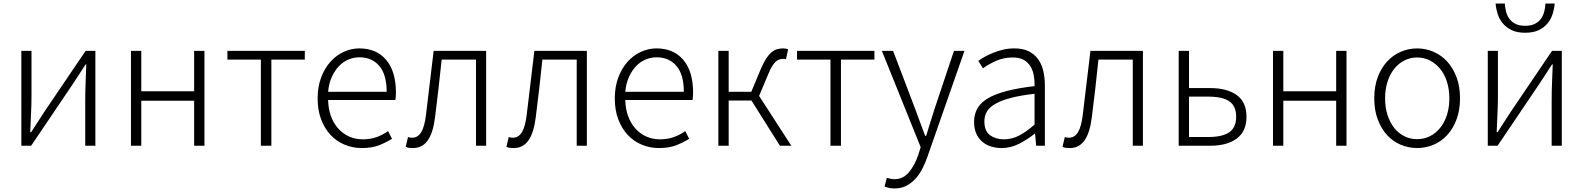

<svg xmlns="http://www.w3.org/2000/svg" viewBox="-20 -819 8897 1079"><path d="M100 -533H157V-276Q157 -233 154.5 -181.5Q152 -130 150 -76H155Q171 -101 192.5 -134Q214 -167 230 -192L461 -533H516V0H459V-256Q459 -301 461 -352Q463 -403 465 -457H461Q445 -432 423.5 -399Q402 -366 386 -342L155 0H100Z M774 -533V-306H1071V-533H1129V0H1071V-253H774V0H716V-533Z M1258 -533H1693V-484H1505V0H1446V-484H1258Z M2013 13Q1962 13 1916.5 -6Q1871 -25 1837.5 -61Q1804 -97 1784.5 -148.5Q1765 -200 1765 -266Q1765 -331 1784.5 -383Q1804 -435 1836.5 -471.5Q1869 -508 1911.5 -527.5Q1954 -547 1999 -547Q2096 -547 2150.5 -482Q2205 -417 2205 -299Q2205 -277 2202 -257H1824Q1825 -208 1839.5 -167.5Q1854 -127 1879.5 -98Q1905 -69 1940.5 -52.5Q1976 -36 2019 -36Q2062 -36 2096.5 -48.5Q2131 -61 2161 -82L2183 -39Q2151 -19 2111 -3Q2071 13 2013 13ZM2153 -303Q2153 -400 2111.5 -448.5Q2070 -497 2000 -497Q1967 -497 1937 -484Q1907 -471 1883.5 -446Q1860 -421 1844 -385Q1828 -349 1824 -303Z M2302 13Q2288 13 2279 12Q2270 11 2260 6L2273 -49Q2278 -47 2283.5 -46Q2289 -45 2296 -45Q2328 -45 2347 -76Q2366 -107 2374 -174Q2385 -265 2395.5 -353.5Q2406 -442 2417 -533H2712V0H2655V-484H2462Q2454 -403 2444.5 -322.5Q2435 -242 2425 -161Q2414 -72 2383.5 -29.5Q2353 13 2302 13Z M2868 13Q2854 13 2845 12Q2836 11 2826 6L2839 -49Q2844 -47 2849.5 -46Q2855 -45 2862 -45Q2894 -45 2913 -76Q2932 -107 2940 -174Q2951 -265 2961.5 -353.5Q2972 -442 2983 -533H3278V0H3221V-484H3028Q3020 -403 3010.5 -322.5Q3001 -242 2991 -161Q2980 -72 2949.5 -29.5Q2919 13 2868 13Z M3683 13Q3632 13 3586.5 -6Q3541 -25 3507.5 -61Q3474 -97 3454.5 -148.5Q3435 -200 3435 -266Q3435 -331 3454.5 -383Q3474 -435 3506.5 -471.5Q3539 -508 3581.5 -527.5Q3624 -547 3669 -547Q3766 -547 3820.5 -482Q3875 -417 3875 -299Q3875 -277 3872 -257H3494Q3495 -208 3509.5 -167.5Q3524 -127 3549.5 -98Q3575 -69 3610.5 -52.5Q3646 -36 3689 -36Q3732 -36 3766.5 -48.5Q3801 -61 3831 -82L3853 -39Q3821 -19 3781 -3Q3741 13 3683 13ZM3823 -303Q3823 -400 3781.5 -448.5Q3740 -497 3670 -497Q3637 -497 3607 -484Q3577 -471 3553.5 -446Q3530 -421 3514 -385Q3498 -349 3494 -303Z M4075 -533V-303H4202L4256 -432Q4271 -467 4285.5 -489.5Q4300 -512 4315.5 -525Q4331 -538 4347.5 -542.5Q4364 -547 4382 -547Q4390 -547 4397 -545.5Q4404 -544 4409 -542L4397 -486Q4392 -488 4389 -488Q4386 -488 4380 -488Q4370 -488 4360 -485Q4350 -482 4340.5 -473.5Q4331 -465 4320.5 -449Q4310 -433 4299 -406L4246 -280L4427 0H4363L4203 -254H4075V0H4017V-533Z M4459 -533H4894V-484H4706V0H4647V-484H4459Z M4999 -533 5123 -207Q5136 -172 5150.5 -132.5Q5165 -93 5179 -56H5185Q5196 -93 5208.5 -132.5Q5221 -172 5232 -207L5341 -533H5400L5192 62Q5180 97 5163.5 129Q5147 161 5124.5 185.5Q5102 210 5073.5 225Q5045 240 5008 240Q4975 240 4951 229L4964 180Q4972 183 4984 185.5Q4996 188 5007 188Q5055 188 5087.5 149.5Q5120 111 5140 53L5154 8L4936 -533Z M5609 13Q5577 13 5548.5 4Q5520 -5 5499 -23.5Q5478 -42 5466 -69.5Q5454 -97 5454 -134Q5454 -223 5536 -269Q5618 -315 5794 -335Q5795 -365 5790 -393.5Q5785 -422 5771.5 -445Q5758 -468 5734 -482Q5710 -496 5672 -496Q5619 -496 5575.5 -476Q5532 -456 5504 -435L5478 -477Q5493 -488 5514.5 -500Q5536 -512 5562 -522.5Q5588 -533 5617.5 -540Q5647 -547 5680 -547Q5728 -547 5760.5 -531Q5793 -515 5813.5 -487Q5834 -459 5843 -420.5Q5852 -382 5852 -338V0H5803L5797 -68H5795Q5754 -35 5707 -11Q5660 13 5609 13ZM5621 -36Q5666 -36 5706 -56.5Q5746 -77 5794 -119V-292Q5716 -283 5662 -269Q5608 -255 5574.5 -236Q5541 -217 5526.5 -192.5Q5512 -168 5512 -137Q5512 -82 5544 -59Q5576 -36 5621 -36Z M5993 13Q5979 13 5970 12Q5961 11 5951 6L5964 -49Q5969 -47 5974.5 -46Q5980 -45 5987 -45Q6019 -45 6038 -76Q6057 -107 6065 -174Q6076 -265 6086.5 -353.5Q6097 -442 6108 -533H6403V0H6346V-484H6153Q6145 -403 6135.5 -322.5Q6126 -242 6116 -161Q6105 -72 6074.5 -29.5Q6044 13 5993 13Z M6604 0V-533H6662V-324H6781Q6876 -324 6930.5 -284.5Q6985 -245 6985 -163Q6985 -81 6930.5 -40.5Q6876 0 6781 0ZM6662 -276V-49H6771Q6850 -49 6888.5 -76Q6927 -103 6927 -163Q6927 -223 6888.5 -249.5Q6850 -276 6771 -276Z M7192 -533V-306H7489V-533H7547V0H7489V-253H7192V0H7134V-533Z M7944 13Q7896 13 7852 -5.5Q7808 -24 7775 -60Q7742 -96 7722.5 -148Q7703 -200 7703 -266Q7703 -333 7722.5 -385Q7742 -437 7775 -473Q7808 -509 7852 -528Q7896 -547 7944 -547Q7992 -547 8036 -528Q8080 -509 8113 -473Q8146 -437 8165.5 -385Q8185 -333 8185 -266Q8185 -200 8165.5 -148Q8146 -96 8113 -60Q8080 -24 8036 -5.5Q7992 13 7944 13ZM7944 -37Q7983 -37 8016 -53.5Q8049 -70 8073.5 -100.5Q8098 -131 8111.5 -173Q8125 -215 8125 -266Q8125 -317 8111.5 -359.5Q8098 -402 8073.5 -432Q8049 -462 8016 -479Q7983 -496 7944 -496Q7905 -496 7872 -479Q7839 -462 7815 -432Q7791 -402 7777.5 -359.5Q7764 -317 7764 -266Q7764 -215 7777.5 -173Q7791 -131 7815 -100.5Q7839 -70 7872 -53.5Q7905 -37 7944 -37Z M8398 -533V-276Q8398 -233 8395.5 -181.5Q8393 -130 8391 -76H8396Q8412 -101 8433.5 -134Q8455 -167 8471 -192L8702 -533H8757V0H8700V-256Q8700 -301 8702 -352Q8704 -403 8706 -457H8702Q8686 -432 8664.5 -399Q8643 -366 8627 -342L8396 0H8341V-533ZM8551 -635Q8505 -635 8474.5 -650Q8444 -665 8424.5 -689Q8405 -713 8396 -742Q8387 -771 8385 -799H8437Q8438 -775 8444 -752.5Q8450 -730 8463 -712.5Q8476 -695 8497.5 -684.5Q8519 -674 8551 -674Q8583 -674 8604.5 -684.5Q8626 -695 8639 -712.5Q8652 -730 8658 -752.5Q8664 -775 8665 -799H8717Q8715 -771 8706 -742Q8697 -713 8678 -689Q8659 -665 8628 -650Q8597 -635 8551 -635Z"/></svg>

Font: Kinto Sans Light
Style: Regular
Weight: 300
Designer: Authors: Ryoko NISHIZUKA  (kana & ideographs); Paul D. Hunt (Latin, Greek & Cyrillic); Wenlong ZHANG  (bopomofo); Sandol
Foundry: Adobe Systems Incorporated, ookami Inc.
Version: Version 0.001